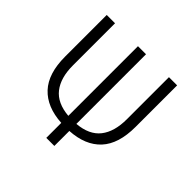

<svg xmlns="http://www.w3.org/2000/svg" viewBox="-181 -903 1078 1078"><g transform="rotate(45 358.5 -364.0)"><path d="M327 0V-119Q207 -126 143 -194.5Q79 -263 79 -398V-728H145V-394Q145 -295 189 -239Q233 -183 327 -175V-728H391V-175Q485 -183 529 -239Q573 -295 573 -394V-728H638V-398Q638 -263 574.5 -194.5Q511 -126 391 -119V0Z"/></g></svg>

Font: Murecho Light
Style: Regular
Weight: 300
Designer: Neil Summerour
Foundry: Positype
Version: Version 1.010; ttfautohint (v1.8.3)